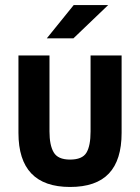

<svg xmlns="http://www.w3.org/2000/svg" viewBox="-20 -741 560 767"><path d="M53.7 -210V-519.5H177.7V-215.8Q177.7 -161.1 194.3 -132.8Q210.9 -103.5 259.8 -103.5Q308.6 -103.5 325.2 -130.9Q341.8 -158.2 341.8 -215.8V-519.5H465.8V-210Q465.8 -101.6 415 -47.9Q364.3 5.9 259.8 5.9Q53.7 5.9 53.7 -210ZM274.4 -720.7H412.1L273.4 -587.9H167Z"/></svg>

Font: DINish
Style: Bold
Weight: 700
Designer: Bert Driehuis
Foundry: Playbeing
Version: Version 3.008; git-95204e4c-release